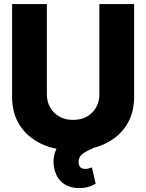

<svg xmlns="http://www.w3.org/2000/svg" viewBox="-20 -748 737 968"><path d="M481 -727.5H656.2V-258.8Q656.2 -177.2 617.7 -116.9Q579.1 -56.6 509.8 -23.4Q440.4 9.8 348.6 9.8Q256.3 9.8 187 -23.4Q117.7 -56.6 79.3 -116.9Q41 -177.2 41 -258.8V-727.5H216.3V-273.4Q216.3 -216.8 252.9 -180.2Q289.6 -143.6 348.6 -143.6Q407.7 -143.6 444.3 -180.2Q481 -216.8 481 -273.4ZM379.4 200.2Q331.1 200.2 298.3 176Q265.6 151.9 254.9 106.4Q247.1 77.1 251.2 46.6Q255.4 16.1 270.8 -8.3Q286.1 -32.7 312.5 -44.4L449.2 0Q415.5 13.2 395.8 28.3Q376 43.5 376.5 66.9Q376 103.5 409.7 103.5Q420.4 103.5 428.5 100.6Q436.5 97.7 443.4 96.2L462.4 178.7Q448.7 186.5 428 193.4Q407.2 200.2 379.4 200.2Z"/></svg>

Font: Inter Tight ExtraBold
Style: Regular
Weight: 800
Designer: Rasmus Andersson
Foundry: rsms
Version: Version 3.004; ttfautohint (v1.8.4.7-5d5b)